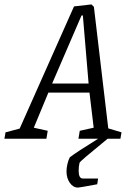

<svg xmlns="http://www.w3.org/2000/svg" viewBox="-67 -628 596 869"><path d="M483 -29 478 0H420Q404 14 362 48Q348 59 321 82Q294 105 293 109Q289 125 289 145Q289 180 308 180H377L373 206Q293 221 286 221Q264 221 249 199.5Q234 178 234 148Q234 133 238 115Q242 97 249 84Q277 62 377 0H288L294 -36L357 -50L338 -209H152L86 -50L149 -36L143 0H-47L-42 -29L22 -46L268 -599L347 -608L358 -597L423 -47ZM169 -250H334L308 -558H302Z"/></svg>

Font: Grenze Light
Style: Italic
Weight: 300
Italic angle: -10°
Designer: Renata Polastri
Foundry: Omnibus-Type
Version: Version 1.002; ttfautohint (v1.8)